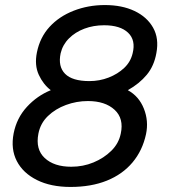

<svg xmlns="http://www.w3.org/2000/svg" viewBox="-20 -730 673 760"><path d="M259 10Q181 10 126 -17.5Q71 -45 46.5 -92.5Q22 -140 34 -202Q46 -263 86.5 -307Q127 -351 181 -373Q151 -396 133.5 -434Q116 -472 126 -522Q138 -582 176 -623.5Q214 -665 271.5 -687.5Q329 -710 395 -710Q463 -710 512.5 -686.5Q562 -663 586 -620.5Q610 -578 599 -520Q590 -469 561 -434Q532 -399 486 -373Q530 -349 549.5 -300Q569 -251 558 -199Q544 -134 504.5 -87Q465 -40 403 -15Q341 10 259 10ZM262 -70Q309 -70 350 -87Q391 -104 420.5 -133Q450 -162 458 -201Q471 -261 433.5 -295.5Q396 -330 328 -330Q283 -330 241 -314.5Q199 -299 169.5 -270.5Q140 -242 132 -201Q120 -139 157 -104.5Q194 -70 262 -70ZM334 -409Q374 -409 410 -423Q446 -437 471.5 -461Q497 -485 505 -519Q518 -571 487 -600.5Q456 -630 392 -630Q350 -630 314 -616.5Q278 -603 253 -578Q228 -553 220 -519Q209 -467 237.5 -438Q266 -409 334 -409Z"/></svg>

Font: Rubik
Style: Italic
Weight: 400
Italic angle: -12°
Designer: Hubert and Fischer
Foundry: Hubert and Fischer
Version: Version 2.300;gftools[0.9.30]